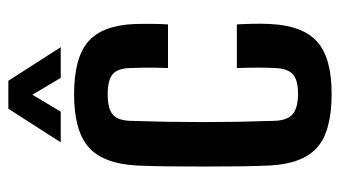

<svg xmlns="http://www.w3.org/2000/svg" viewBox="-197 -609 814 460"><g transform="rotate(-90 210.0 -379.0)"><path d="M277 -383.5Q277.5 -397 277.8 -413.5Q278 -430 277.8 -446Q277.5 -462 277 -474Q276.5 -503.5 262.5 -515.8Q248.5 -528 214 -528Q179.5 -528 165.5 -515.8Q151.5 -503.5 150.5 -474Q149 -428 148.2 -385.2Q147.5 -342.5 147.5 -300.8Q147.5 -259 148.2 -216.5Q149 -174 150.5 -128.5Q151.5 -97.5 166.5 -84.8Q181.5 -72 215.5 -72Q249.5 -72 263 -85.2Q276.5 -98.5 277 -129Q278 -147.5 278 -168.2Q278 -189 277 -218.5H381.5Q382.5 -204.5 383 -180.5Q383.5 -156.5 382.5 -139.5Q379 -61 340.2 -26.2Q301.5 8.5 215.5 8.5Q125 8.5 86.2 -26.5Q47.5 -61.5 43.5 -139.5Q42 -171 41.5 -212.8Q41 -254.5 41 -299.8Q41 -345 41.5 -386.8Q42 -428.5 43.5 -459Q48 -539.5 87.8 -574Q127.5 -608.5 214 -608.5Q301.5 -608.5 340.5 -574.5Q379.5 -540.5 382.5 -463Q383 -444 382.8 -420.5Q382.5 -397 381.5 -383.5ZM99 -640.5 179.5 -766H246.5L327 -640.5H253.5L213 -708.5L172.5 -640.5Z"/></g></svg>

Font: Big Shoulders Medium
Style: Regular
Weight: 500
Designer: Patric King
Foundry: XO Type Co
Version: Version 2.002